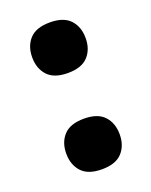

<svg xmlns="http://www.w3.org/2000/svg" viewBox="-104 -559 494 628"><g transform="rotate(-20 143.0 -245.0)"><path d="M75.5 -348.5Q53 -373 53 -412Q53 -451 75.5 -475.5Q98 -500 146 -500Q194 -500 216.5 -475.5Q239 -451 239 -412Q239 -373 216.5 -348.5Q194 -324 146 -324Q98 -324 75.5 -348.5ZM72.5 -14.5Q50 -39 50 -78Q50 -117 72.5 -141.5Q95 -166 143 -166Q191 -166 213.5 -141.5Q236 -117 236 -78Q236 -39 213.5 -14.5Q191 10 143 10Q95 10 72.5 -14.5Z"/></g></svg>

Font: Joti One
Style: Regular
Weight: 400
Designer: Eduardo Rodriguez Tunni
Foundry: Eduardo Rodriguez Tunni
Version: Version 1.001